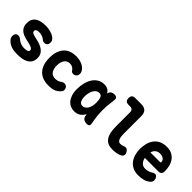

<svg xmlns="http://www.w3.org/2000/svg" viewBox="149 -1711 2701 2701"><g transform="rotate(45 1500.0 -360.0)"><path d="M300 10Q266 10 237 6.5Q208 3 183.5 -5.5Q159 -14 137.5 -27.5Q116 -41 97 -61Q83 -75 76 -90Q69 -105 69 -125Q69 -155 84 -173Q99 -191 125 -191Q134 -191 145.5 -188Q157 -185 167 -177Q196 -152 230 -136Q264 -120 300 -120Q318 -120 334.5 -121.5Q351 -123 363.5 -127Q376 -131 383.5 -139Q391 -147 391 -160Q391 -172 383.5 -181Q376 -190 363.5 -197Q351 -204 334.5 -208.5Q318 -213 300 -217Q261 -225 222.5 -235.5Q184 -246 153.5 -265Q123 -284 104 -315.5Q85 -347 85 -398Q85 -440 99.5 -470.5Q114 -501 141.5 -521Q169 -541 209 -550.5Q249 -560 300 -560Q361 -560 414 -542.5Q467 -525 496 -493Q504 -485 510 -472.5Q516 -460 516 -439Q516 -407 500 -390.5Q484 -374 458 -374Q444 -374 431 -378.5Q418 -383 408 -393Q395 -406 367.5 -418Q340 -430 300 -430Q284 -430 272 -427.5Q260 -425 251.5 -420.5Q243 -416 239 -408.5Q235 -401 235 -391Q235 -380 240.5 -372Q246 -364 255 -358.5Q264 -353 276 -349.5Q288 -346 300 -343Q338 -335 380.5 -323.5Q423 -312 458.5 -292Q494 -272 517.5 -239.5Q541 -207 541 -157Q541 -106 520.5 -73.5Q500 -41 466.5 -22.5Q433 -4 389.5 3Q346 10 300 10Z M655 -278Q655 -353 674.5 -406.5Q694 -460 727.5 -494Q761 -528 807 -544Q853 -560 906 -560Q951 -560 986.5 -550.5Q1022 -541 1048.5 -525Q1075 -509 1091.5 -489.5Q1108 -470 1115 -450Q1125 -421 1115.5 -394.5Q1106 -368 1081 -357Q1064 -350 1043 -352.5Q1022 -355 1011 -372Q995 -398 971.5 -411.5Q948 -425 919 -425Q898 -425 877.5 -417.5Q857 -410 841 -392Q825 -374 815 -345Q805 -316 805 -274Q805 -235 814 -206.5Q823 -178 838 -160Q853 -142 873 -133.5Q893 -125 915 -125Q943 -125 965.5 -130.5Q988 -136 1010 -153Q1030 -169 1054.5 -172Q1079 -175 1100 -160Q1110 -153 1116 -141.5Q1122 -130 1124 -117Q1126 -104 1123.5 -91Q1121 -78 1113 -69Q1091 -43 1069 -27.5Q1047 -12 1023 -3.5Q999 5 972.5 7.5Q946 10 917 10Q859 10 811 -7Q763 -24 728.5 -59Q694 -94 674.5 -148.5Q655 -203 655 -278Z M1430 10Q1394 10 1360 -4Q1326 -18 1299.5 -48Q1273 -78 1256.5 -125Q1240 -172 1240 -238Q1240 -305 1255 -364Q1270 -423 1299 -466.5Q1328 -510 1371 -535Q1414 -560 1470 -560Q1517 -560 1547 -538Q1570 -521 1586 -495Q1591 -527 1612 -544Q1632 -560 1667 -560Q1701 -560 1714 -544Q1727 -528 1722 -494Q1715 -441 1710 -389Q1705 -337 1705 -283.5Q1705 -230 1710.5 -173.5Q1716 -117 1729 -54Q1736 -20 1726 -5Q1716 10 1682 10Q1647 10 1623.5 -5.5Q1600 -21 1593 -54Q1589 -71 1587 -88Q1582 -79 1578 -72Q1554 -32 1517.5 -11Q1481 10 1430 10ZM1462 -125Q1481 -125 1500 -135Q1519 -145 1534.5 -165.5Q1550 -186 1559.5 -218Q1569 -250 1569 -295Q1569 -324 1566 -348Q1563 -372 1555.5 -389Q1548 -406 1535.5 -415.5Q1523 -425 1504 -425Q1476 -425 1455 -410Q1434 -395 1419.5 -370Q1405 -345 1397.5 -312Q1390 -279 1390 -242Q1390 -191 1407.5 -158Q1425 -125 1462 -125Z M2150 -270Q2150 -193 2166.5 -159Q2183 -125 2215 -125Q2229 -125 2243 -127.5Q2257 -130 2271 -136Q2303 -150 2324.5 -141Q2346 -132 2360 -106Q2377 -76 2370 -53.5Q2363 -31 2337 -18Q2302 -1 2265.5 4.5Q2229 10 2190 10Q2143 10 2107.5 -5Q2072 -20 2048 -52.5Q2024 -85 2012 -135Q2000 -185 2000 -254V-536Q2000 -566 1985 -581Q1970 -596 1940 -596H1910Q1876 -596 1859.5 -612.5Q1843 -629 1843 -663Q1843 -697 1859.5 -713.5Q1876 -730 1910 -730H2030Q2090 -730 2120 -700Q2150 -670 2150 -610Z M2861 -173Q2888 -173 2903 -151Q2918 -129 2918 -101Q2918 -85 2912 -71.5Q2906 -58 2886 -41Q2871 -29 2853 -19.5Q2835 -10 2812.5 -3.5Q2790 3 2763.5 6.5Q2737 10 2705 10Q2643 10 2597.5 -12Q2552 -34 2522 -72.5Q2492 -111 2477 -162Q2462 -213 2462 -270Q2462 -325 2475 -377.5Q2488 -430 2517.5 -470.5Q2547 -511 2594.5 -535.5Q2642 -560 2710 -560Q2772 -560 2814.5 -537.5Q2857 -515 2883.5 -478Q2910 -441 2921.5 -393Q2933 -345 2933 -295Q2933 -262 2918 -246Q2903 -230 2872 -230H2601Q2607 -200 2618.5 -180Q2630 -160 2645 -147.5Q2660 -135 2677.5 -130Q2695 -125 2713 -125Q2745 -125 2775.5 -135.5Q2806 -146 2819 -157Q2829 -165 2839.5 -169Q2850 -173 2861 -173ZM2602 -340H2795Q2801 -340 2804 -343Q2807 -346 2807 -354Q2807 -368 2801 -380.5Q2795 -393 2782.5 -403Q2770 -413 2752 -419Q2734 -425 2710 -425Q2688 -425 2670.5 -419Q2653 -413 2639.5 -402Q2626 -391 2616.5 -375.5Q2607 -360 2602 -340Z"/></g></svg>

Font: Maple Mono ExtraBold
Style: Regular
Weight: 800
Monospace: yes
Designer: subframe7536
Version: Version 7.000